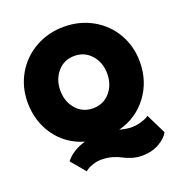

<svg xmlns="http://www.w3.org/2000/svg" viewBox="-150 -799 1046 1114"><g transform="rotate(-20 373.0 -242.5)"><path d="M19 -330.5Q19 -425.5 64.2 -503.8Q109.5 -582 189.2 -627Q269 -672 365.5 -672Q463.5 -672 543 -627Q622.5 -582 667.2 -503.8Q712 -425.5 712 -330.5Q712 -210.5 644.5 -120.2Q577 -30 464.5 -0.5Q510.5 11 537.5 11Q563 11 588.8 4.2Q614.5 -2.5 628.8 -9.8Q643 -17 645.5 -21L706.5 103Q688 137.5 643.2 162.2Q598.5 187 540 187Q506 187 475.8 177.5Q445.5 168 426.2 157Q407 146 375.8 136.5Q344.5 127 308 127Q280 127 254.8 135.5Q229.5 144 218.2 151.8Q207 159.5 205.5 162.5L131 73.5Q172.5 20 253.5 -3.5Q145 -35.5 82 -124.2Q19 -213 19 -330.5ZM365.5 -169Q430 -169 470.2 -215.5Q510.5 -262 510.5 -330.5Q510.5 -398.5 470 -445.2Q429.5 -492 365.5 -492Q301.5 -492 261.2 -445.2Q221 -398.5 221 -330.5Q221 -262.5 261.2 -215.8Q301.5 -169 365.5 -169Z"/></g></svg>

Font: League Spartan Black
Style: Regular
Weight: 900
Foundry: The League of Moveable Type
Version: Version 2.002